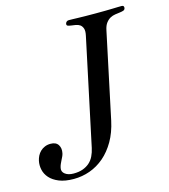

<svg xmlns="http://www.w3.org/2000/svg" viewBox="-158 -764 762 864"><g transform="rotate(-15 223.0 -332.0)"><path d="M309.6 -193.8Q298.3 -141.1 275.6 -101.8Q252.9 -62.5 222.2 -36.1Q191.4 -9.8 155 3.2Q118.7 16.1 80.1 16.1Q39.1 16.1 11.7 4.9Q-15.6 -6.3 -31 -23.7Q-46.4 -41 -51 -62.3Q-55.7 -83.5 -51.3 -104Q-48.8 -115.2 -43.5 -126Q-38.1 -136.7 -29.3 -145.3Q-20.5 -153.8 -8.5 -158.9Q3.4 -164.1 18.6 -164.1Q43.9 -164.1 54.2 -147.9Q64.5 -131.8 59.6 -108.9Q58.1 -101.6 54.7 -94.5Q51.3 -87.4 47.6 -80.1Q43.9 -72.8 40.3 -64.7Q36.6 -56.6 34.7 -46.9Q31.2 -29.8 45.9 -18.8Q60.5 -7.8 85.4 -7.8Q109.9 -7.8 128.2 -14.4Q146.5 -21 159.7 -32.7Q172.9 -44.4 180.9 -61Q189 -77.6 193.4 -98.1L298.3 -591.8Q303.2 -613.8 299.1 -625.7Q294.9 -637.7 286.4 -643.6Q277.8 -649.4 266.8 -651.1Q255.9 -652.8 246.3 -654.1Q236.8 -655.3 231 -657.7Q225.1 -660.2 226.6 -668Q227.5 -672.4 231.4 -676.3Q235.4 -680.2 242.2 -680.2Q251 -680.2 260.7 -679.9Q270.5 -679.7 284.4 -679.2Q298.3 -678.7 317.6 -678.5Q336.9 -678.2 364.7 -678.2Q393.1 -678.2 412.4 -678.5Q431.6 -678.7 445.6 -679.2Q459.5 -679.7 469.5 -679.9Q479.5 -680.2 488.3 -680.2Q495.1 -680.2 497.3 -676.3Q499.5 -672.4 498.5 -668Q497.1 -660.2 490 -657.7Q482.9 -655.3 472.9 -654.1Q462.9 -652.8 450.9 -651.1Q439 -649.4 428 -643.6Q417 -637.7 407.7 -625.7Q398.4 -613.8 394 -591.8Z"/></g></svg>

Font: XB Zar
Style: Italic
Weight: 400
Italic angle: -12°
Designer: Behnam
Foundry: Irmug
Version: Version 8.005 2009